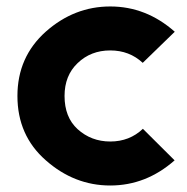

<svg xmlns="http://www.w3.org/2000/svg" viewBox="-20 -567 583 597"><path d="M322.8 9.8Q210.9 9.8 122.1 -68.8Q34.2 -146 34.2 -268.6Q34.2 -390.1 122.6 -468.8Q210.9 -546.9 322.8 -546.9Q434.6 -546.9 523.4 -468.3L423.8 -371.6Q382.3 -410.2 322.8 -410.2Q262.2 -410.2 221.2 -370.6Q180.7 -332 180.7 -268.6Q180.7 -202.6 221.2 -165.5Q263.7 -127 322.8 -127Q382.8 -127 424.3 -166.5L522.9 -68.4Q434.1 9.8 322.8 9.8Z"/></svg>

Font: New Shape
Style: Bold
Weight: 700
Designer: Wojciech Kalinowski "wmk69" (wmk69@o2.pl)
Foundry: Wojciech Kalinowski "wmk69" (wmk69@o2.pl)
Version: Version 2.1.1; 2021-05-14